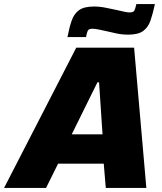

<svg xmlns="http://www.w3.org/2000/svg" viewBox="-72 -922 793 942"><path d="M-52 0 302 -688H586L646 0H447L437 -119H213L154 0ZM280 -263H431L414 -518H406ZM259 -740Q268 -787 279.5 -820.5Q291 -854 315.5 -872Q340 -890 389 -890Q418 -890 447 -884Q476 -878 500 -873Q519 -869 535.5 -865Q552 -861 564 -861Q582 -861 587 -870Q592 -879 597 -902H688Q678 -855 666.5 -821.5Q655 -788 630.5 -770Q606 -752 557 -752Q527 -752 499 -758Q471 -764 446 -770Q427 -774 410.5 -777.5Q394 -781 382 -781Q364 -781 359 -772Q354 -763 350 -740Z"/></svg>

Font: Saira ExtraBold
Style: Italic
Weight: 800
Italic angle: -12°
Designer: Hector Gatti with collaboration of the Omnibus-Type team
Foundry: Omnibus-Type
Version: Version 1.100; ttfautohint (v1.8.3)